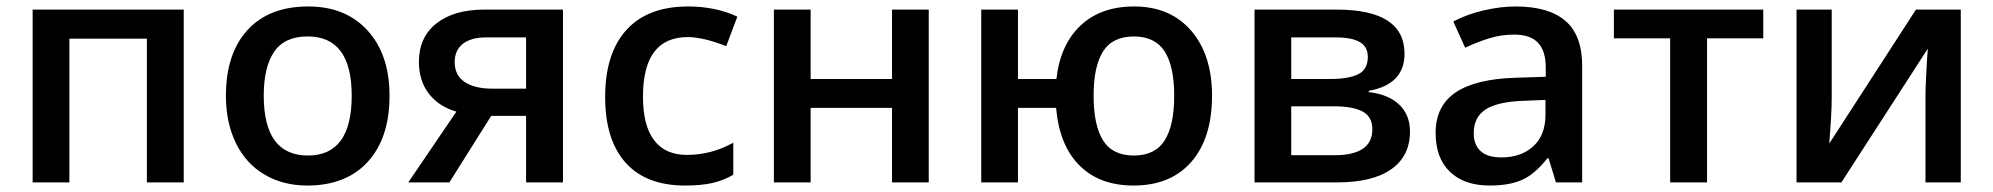

<svg xmlns="http://www.w3.org/2000/svg" viewBox="-20 -570 6229 600"><path d="M554.2 -540V0H439V-449.2H196.8V0H82V-540Z M1197.3 -271Q1197.3 -138.7 1129.4 -64.5Q1061.5 9.8 940.4 9.8Q864.7 9.8 806.6 -24.4Q748.5 -58.6 717.3 -122.6Q686 -186.5 686 -271Q686 -402.3 753.4 -476.1Q820.8 -549.8 943.4 -549.8Q1060.5 -549.8 1128.9 -474.4Q1197.3 -398.9 1197.3 -271ZM804.2 -271Q804.2 -84 942.4 -84Q1079.1 -84 1079.1 -271Q1079.1 -456.1 941.4 -456.1Q869.1 -456.1 836.7 -408.2Q804.2 -360.4 804.2 -271Z M1384.3 0H1255.9L1406.2 -221.2Q1351.6 -236.8 1320.3 -277.1Q1289.1 -317.4 1289.1 -377Q1289.1 -453.6 1343.8 -496.8Q1398.4 -540 1493.2 -540H1739.3V0H1624V-208H1515.1ZM1400.9 -376Q1400.9 -334.5 1432.4 -313.7Q1463.9 -293 1517.1 -293H1624V-453.1H1499Q1452.1 -453.1 1426.5 -433.1Q1400.9 -413.1 1400.9 -376Z M2121.1 9.8Q1998.5 9.8 1934.8 -61.8Q1871.1 -133.3 1871.1 -267.1Q1871.1 -403.3 1937.7 -476.6Q2004.4 -549.8 2130.4 -549.8Q2215.8 -549.8 2284.2 -518.1L2249.5 -425.8Q2176.8 -454.1 2129.4 -454.1Q1989.3 -454.1 1989.3 -268.1Q1989.3 -177.2 2024.2 -131.6Q2059.1 -85.9 2126.5 -85.9Q2203.1 -85.9 2271.5 -124V-23.9Q2240.7 -5.9 2205.8 2Q2170.9 9.8 2121.1 9.8Z M2513.2 -540V-323.2H2767.6V-540H2882.3V0H2767.6V-232.9H2513.2V0H2398.4V-540Z M3767.6 -271Q3767.6 -138.2 3702.9 -64.2Q3638.2 9.8 3522.5 9.8Q3416 9.8 3353.3 -53Q3290.5 -115.7 3280.3 -232.9H3161.1V0H3046.4V-540H3161.1V-323.2H3281.2Q3293.5 -430.7 3356.7 -490.2Q3419.9 -549.8 3524.4 -549.8Q3636.7 -549.8 3702.1 -474.4Q3767.6 -398.9 3767.6 -271ZM3397.5 -271Q3397.5 -178.7 3427 -131.3Q3456.5 -84 3523.4 -84Q3589.8 -84 3619.6 -131.3Q3649.4 -178.7 3649.4 -271Q3649.4 -362.3 3619.6 -409.2Q3589.8 -456.1 3523.4 -456.1Q3456.5 -456.1 3427 -409.2Q3397.5 -362.3 3397.5 -271Z M4369.1 -401.9Q4369.1 -306.2 4257.3 -286.1V-282.2Q4319.8 -274.9 4353 -242.7Q4386.2 -210.4 4386.2 -159.2Q4386.2 -82.5 4327.9 -41.3Q4269.5 0 4158.2 0H3900.4V-540H4157.2Q4369.1 -540 4369.1 -401.9ZM4268.6 -166Q4268.6 -205.1 4238.3 -221.4Q4208 -237.8 4147.5 -237.8H4015.1V-85H4150.4Q4268.6 -85 4268.6 -166ZM4254.4 -392.1Q4254.4 -424.3 4229.2 -438.7Q4204.1 -453.1 4154.3 -453.1H4015.1V-323.2H4137.2Q4194.8 -323.2 4224.6 -338.1Q4254.4 -353 4254.4 -392.1Z M4842.3 0 4819.3 -75.2H4815.4Q4776.4 -25.9 4736.8 -8.1Q4697.3 9.8 4635.3 9.8Q4555.7 9.8 4511 -33.2Q4466.3 -76.2 4466.3 -154.8Q4466.3 -238.3 4528.3 -280.8Q4590.3 -323.2 4717.3 -327.1L4810.5 -330.1V-358.9Q4810.5 -410.6 4786.4 -436.3Q4762.2 -461.9 4711.4 -461.9Q4669.9 -461.9 4631.8 -449.7Q4593.8 -437.5 4558.6 -420.9L4521.5 -502.9Q4565.4 -525.9 4617.7 -537.8Q4669.9 -549.8 4716.3 -549.8Q4819.3 -549.8 4871.8 -504.9Q4924.3 -460 4924.3 -363.8V0ZM4671.4 -78.1Q4733.9 -78.1 4771.7 -113Q4809.6 -147.9 4809.6 -210.9V-257.8L4740.2 -254.9Q4659.2 -252 4622.3 -227.8Q4585.4 -203.6 4585.4 -153.8Q4585.4 -117.7 4606.9 -97.9Q4628.4 -78.1 4671.4 -78.1Z M5490.2 -540V-450.2H5314.5V0H5199.2V-450.2H5023.4V-540Z M5704.1 -540V-263.2Q5704.1 -214.8 5696.3 -121.1L5967.3 -540H6107.4V0H5997.1V-272Q5997.1 -294.4 5999.8 -344.7Q6002.4 -395 6004.4 -418L5734.4 0H5594.2V-540Z"/></svg>

Font: JBL Sans
Style: Semibold
Weight: 600
Version: Version 1.10